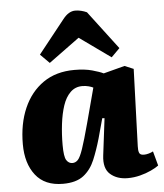

<svg xmlns="http://www.w3.org/2000/svg" viewBox="-56 -864 790 927"><g transform="rotate(-5 338.5 -400.0)"><path d="M587 -135Q586 -115 590.5 -103.5Q595 -92 613 -92Q624 -92 636.5 -95.5Q649 -99 658 -104L677 -34Q664 -24 639.5 -12.5Q615 -1 585.5 6.5Q556 14 526 14Q474 14 441.5 -14.5Q409 -43 417 -106L439 -284L428 -285L402 -190Q386 -134 366.5 -87.5Q347 -41 311.5 -13.5Q276 14 212 14Q124 14 79.5 -43Q35 -100 35 -193Q35 -292 68 -367.5Q101 -443 163 -486Q225 -529 314 -529Q364 -529 400 -519Q436 -509 454 -500L557 -527L600 -509ZM266 -82Q281 -82 292.5 -94Q304 -106 317.5 -145.5Q331 -185 353 -267L398 -436Q391 -440 376.5 -444Q362 -448 345 -448Q311 -448 287.5 -425Q264 -402 251 -363Q238 -324 232 -274.5Q226 -225 226 -173Q226 -116 237 -99Q248 -82 266 -82ZM540 -615 499 -574 348 -682 199 -573 155 -617 283 -778Q311 -814 343 -814Q357 -814 371.5 -810.5Q386 -807 399 -801Z"/></g></svg>

Font: Literata 12pt ExtraBold
Style: Italic
Weight: 800
Italic angle: -2°
Designer: Latin by Veronika Burian and Jose Scaglione. Greek by Irene Vlachou. Cyrillic by Vera Evstafieva
Foundry: TypeTogether
Version: Version 3.002